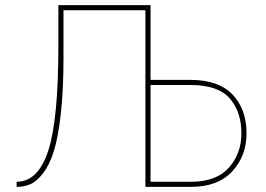

<svg xmlns="http://www.w3.org/2000/svg" viewBox="-20 -730 1038 750"><path d="M45 0V-20Q129 -20 168.5 -141.5Q208 -263 208 -549V-710H568V-418H723Q833 -418 888 -361Q943 -304 943 -209Q943 -121 887 -60.5Q831 0 726 0H548V-690H228V-503Q228 -378 217.5 -285Q207 -192 190 -138.5Q173 -85 148 -53Q123 -21 99 -10.5Q75 0 45 0ZM568 -20H726Q825 -20 874 -75Q923 -130 923 -209Q923 -293 877.5 -345.5Q832 -398 723 -398H568Z"/></svg>

Font: Raleway-v4020 Thin
Style: Regular
Weight: 250
Designer: Matt McInerney, Pablo Impallari, Rodrigo Fuenzalida
Foundry: Matt McInerney, Pablo Impallari, Rodrigo Fuenzalida
Version: Version 4.020;PS 004.020;hotconv 1.0.88;makeotf.lib2.5.64775